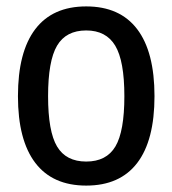

<svg xmlns="http://www.w3.org/2000/svg" viewBox="-20 -570 538 599"><path d="M249 9Q144 9 90 -62Q36 -133 36 -270Q36 -408 90 -479Q144 -550 249 -550Q354 -550 408 -479Q462 -408 462 -270Q462 -132 408 -61.5Q354 9 249 9ZM249 -66Q312 -66 340 -113Q368 -160 368 -270Q368 -380 339.5 -427.5Q311 -475 249 -475Q186 -475 158 -427.5Q130 -380 130 -270Q130 -160 158 -113Q186 -66 249 -66Z"/></svg>

Font: Encode Sans Compressed
Style: Medium
Weight: 500
Designer: Pablo Impallari, Andres Torresi
Foundry: Pablo Impallari, Andres Torresi
Version: Version 1.000; ttfautohint (v1.00) -l 8 -r 50 -G 200 -x 14 -